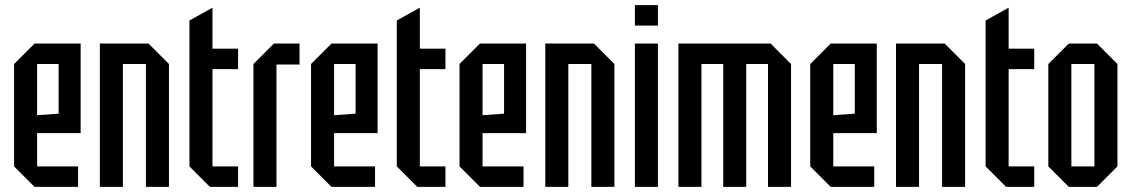

<svg xmlns="http://www.w3.org/2000/svg" viewBox="-20 -730 4420 750"><path d="M35 -80V-480L115 -560H295V-210H125V-80H285V0H115ZM125 -280 209 -286V-480H125Z M370 0V-560H560L640 -480V0H550V-480H460V0Z M720 -650 810 -700V-540H910V-460H810V-80H910V0H800L720 -80Z M970 0V-480L1050 -560H1150V-478H1060V0Z M1195 -80V-480L1275 -560H1455V-210H1285V-80H1445V0H1275ZM1285 -280 1369 -286V-480H1285Z M1530 -650 1620 -700V-540H1720V-460H1620V-80H1720V0H1610L1530 -80Z M1775 -80V-480L1855 -560H2035V-210H1865V-80H2025V0H1855ZM1865 -280 1949 -286V-480H1865Z M2110 0V-560H2300L2380 -480V0H2290V-480H2200V0Z M2460 0V-560H2550V0ZM2460 -630V-710H2550V-630Z M2630 -560H2990L3070 -480V0H2980V-480H2895V0H2805V-480H2720V0H2630Z M3145 -80V-480L3225 -560H3405V-210H3235V-80H3395V0H3225ZM3235 -280 3319 -286V-480H3235Z M3480 0V-560H3670L3750 -480V0H3660V-480H3570V0Z M3830 -650 3920 -700V-540H4020V-460H3920V-80H4020V0H3910L3830 -80Z M4075 -80V-480L4155 -560H4265L4345 -480V-80L4265 0H4155ZM4165 -80H4255V-480H4165Z"/></svg>

Font: Tektur Condensed
Style: Regular
Weight: 400
Width: 3
Designer: Adam Jagosz
Foundry: Adam Jagosz
Version: Version 1.005;gftools[0.9.30]